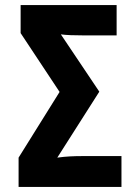

<svg xmlns="http://www.w3.org/2000/svg" viewBox="-20 -734 540 754"><path d="M53 0H457V-121H301C273 -121 240 -120 205 -115L370 -374L219 -599C242 -596 270 -595 308 -595H438V-714H61V-604L214 -373L53 -115Z"/></svg>

Font: Noto Sans Mono ExtraCondensed ExtraBold
Style: Regular
Weight: 800
Width: 2
Designer: Monotype Design Team
Foundry: Monotype Imaging Inc.
Version: Version 2.014